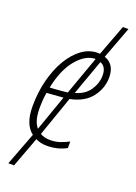

<svg xmlns="http://www.w3.org/2000/svg" viewBox="-164 -776 712 1006"><g transform="rotate(20 192.0 -273.0)"><path d="M89 -19Q63 -38 49.5 -73Q36 -108 36 -159Q36 -237 53.5 -305.5Q71 -374 102 -426.5Q133 -479 174 -509Q215 -539 263 -539Q269 -539 274 -538L339 -711H370L303 -532Q331 -523 346.5 -499.5Q362 -476 362 -438Q362 -378 323.5 -327.5Q285 -277 205 -261L127 -38Q149 -24 183 -24Q212 -24 237 -32.5Q262 -41 285 -53V-17Q265 -5 237 2.5Q209 10 175 10Q141 10 114 -4L51 165H19ZM106 -283Q125 -284 146 -286Q167 -288 185 -290L262 -505Q206 -504 157 -445Q108 -386 87 -282ZM220 -300Q274 -315 300 -354Q326 -393 326 -436Q326 -485 291 -498ZM103 -58 173 -257 81 -250Q74 -211 74 -163Q74 -90 103 -58Z"/></g></svg>

Font: Noto Sans Condensed ExtraLight
Style: Italic
Weight: 200
Width: 3
Italic angle: -12°
Designer: Monotype Design Team
Foundry: Monotype Imaging Inc.
Version: Version 2.013; ttfautohint (v1.8.4.7-5d5b)